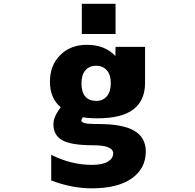

<svg xmlns="http://www.w3.org/2000/svg" viewBox="-20 -774 1040 1023"><path d="M414.1 -330.1Q414.1 -237.3 493.2 -236.3Q528.3 -236.3 549.3 -261.2Q570.3 -286.1 570.3 -330.1Q570.3 -376 548.8 -399.9Q527.3 -423.8 492.2 -423.8Q456.1 -423.8 435.1 -399.4Q414.1 -375 414.1 -330.1ZM756.8 33.2Q756.8 124 681.6 176.8Q606.4 229.5 469.7 229.5Q362.3 229.5 252.9 187.5V50.8Q359.4 104.5 469.7 104.5Q525.4 104.5 554.2 87.4Q583 70.3 583 43Q583 0 476.6 0Q360.4 0 312.5 -26.4Q264.6 -52.7 264.6 -112.3Q264.6 -152.3 303.7 -202.1Q246.1 -251 246.1 -338.4Q246.1 -425.8 300.8 -480.5Q355.5 -535.2 443.4 -535.2Q539.1 -535.2 594.7 -475.6L595.7 -524.4H752.9V-333Q752.9 -238.3 690.4 -190.9Q627.9 -143.6 499 -143.6Q453.1 -143.6 421.9 -149.4Q414.1 -139.6 413.1 -132.8Q413.1 -124 428.7 -118.7Q444.3 -113.3 502 -113.3Q634.8 -113.3 695.8 -77.1Q756.8 -41 756.8 33.2ZM416 -592.8V-753.9H595.7V-592.8Z"/></svg>

Font: Gen Shin Gothic Monospace Heavy
Style: Bold
Weight: 800
Designer: [Source Han Sans]
Ryoko NISHIZUKA  (kana & ideographs); Paul D. Hunt (Latin, Greek & Cyrillic); Wenlong ZHANG  (bopomofo
Version: Version 1.002.20150607